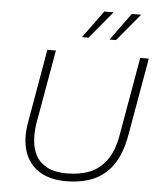

<svg xmlns="http://www.w3.org/2000/svg" viewBox="-60 -945 839 1007"><g transform="rotate(5 360.0 -442.0)"><path d="M325 10Q238 10 182.5 -26Q127 -62 106 -127Q85 -192 100 -278L168 -668H213L144 -277Q137 -230 140.5 -186.5Q144 -143 163.5 -107.5Q183 -72 223 -51.5Q263 -31 327 -31Q395 -31 447.5 -52.5Q500 -74 535.5 -124Q571 -174 585 -258L657 -668H702L630 -258Q613 -162 572.5 -103Q532 -44 470 -17Q408 10 325 10ZM488 -750 593 -894H642L522 -750ZM343 -750 448 -894H497L377 -750Z"/></g></svg>

Font: Gantari ExtraLight
Style: Italic
Weight: 250
Italic angle: -10°
Designer: Anugrah Pasau
Foundry: Lafontype
Version: Version 1.000